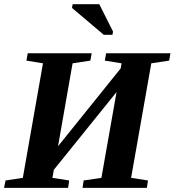

<svg xmlns="http://www.w3.org/2000/svg" viewBox="-26 -914 850 934"><path d="M-6.3 0 1 -36.1 85 -48.8 183.1 -606 102.5 -619.1 108.9 -654.8H419.9L413.6 -619.1L327.1 -606L256.3 -202.6L561 -581.1L565.4 -606L483.9 -619.1L490.2 -654.8H803.2L796.9 -619.1L710 -606L611.8 -48.8L693.8 -36.1L688.5 0H375.5L380.9 -36.1L467.3 -48.8L541 -466.3L235.8 -87.9L229 -48.8L310.5 -36.1L305.2 0ZM479 -744.6 324.2 -875.5 327.6 -893.6H457L523.9 -760.3L521 -744.6Z"/></svg>

Font: Tinos
Style: Bold Italic
Weight: 700
Italic angle: -16.333°
Designer: Steve Matteson
Foundry: Monotype Imaging Inc.
Version: Version 1.23